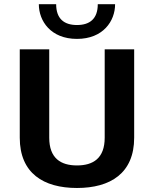

<svg xmlns="http://www.w3.org/2000/svg" viewBox="-20 -887 740 923"><path d="M166.7 -866.7C166.7 -785.8 224.2 -700 350 -700C475.8 -700 533.3 -785.8 533.3 -866.7H450C450 -796.7 411.7 -766.7 350 -766.7C288.3 -766.7 250 -796.7 250 -866.7ZM75 -650V-225C75 -54.2 189.2 16.7 350 16.7C510.8 16.7 625 -54.2 625 -225V-650H483.3V-225C483.3 -125.8 427.5 -91.7 350 -91.7C272.5 -91.7 216.7 -125.8 216.7 -225V-650Z"/></svg>

Font: BoonHome
Style: Bold
Weight: 700
Designer: Sungsit Sawaiwan
Foundry: Sungsit Sawaiwan
Version: Version 0.2